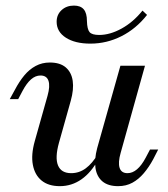

<svg xmlns="http://www.w3.org/2000/svg" viewBox="-20 -648 596 680"><path d="M191.9 11.3Q151.6 11.3 127.4 -8.5Q103.2 -28.2 96.4 -64.1Q89.5 -100 103.2 -148.4L148.4 -308.9Q158.1 -343.5 151.6 -362.1Q145.2 -380.6 123.4 -380.6Q105.6 -380.6 89.9 -366.9Q74.2 -353.2 59.7 -325.8L44.4 -296.8H14.5L33.1 -330.6Q48.4 -359.7 66.1 -381Q83.9 -402.4 106.5 -414.5Q129 -426.6 156.5 -426.6Q192.7 -426.6 212.9 -409.3Q233.1 -391.9 237.5 -361.7Q241.9 -331.5 230.6 -291.1L188.7 -141.9Q174.2 -89.5 185.5 -62.1Q196.8 -34.7 232.3 -34.7Q260.5 -34.7 283.9 -52Q307.3 -69.4 326.6 -102.4L329 -84.7Q303.2 -37.1 268.5 -12.9Q233.9 11.3 191.9 11.3ZM398.4 11.3Q362.9 11.3 342.7 -5.6Q322.6 -22.6 318.1 -53.2Q313.7 -83.9 324.2 -123.4L406.5 -415.3H493.5L407.3 -106.5Q397.6 -72.6 403.6 -53.6Q409.7 -34.7 431.5 -34.7Q449.2 -34.7 465.3 -48.4Q481.5 -62.1 496 -89.5L511.3 -118.5H540.3L522.6 -83.9Q507.3 -55.6 489.1 -34.3Q471 -12.9 448.8 -0.8Q426.6 11.3 398.4 11.3ZM300 -493.5Q246 -493.5 213.3 -514.5Q180.6 -535.5 180.6 -571Q180.6 -596 198 -612.1Q215.3 -628.2 241.9 -628.2Q265.3 -628.2 276.6 -614.9Q287.9 -601.6 287.9 -573.4Q288.7 -544.4 297.2 -534.3Q305.6 -524.2 331.5 -524.2Q369.4 -524.2 410.5 -546.8Q451.6 -569.4 484.7 -610.5L500.8 -595.2Q462.1 -546 410.1 -519.8Q358.1 -493.5 300 -493.5Z"/></svg>

Font: Playfair 5pt SemiExpanded Light Medium
Style: Italic
Weight: 500
Italic angle: -15.6°
Version: Version 2.001;gftools[0.9.30]